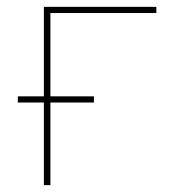

<svg xmlns="http://www.w3.org/2000/svg" viewBox="-20 -540 540 560"><path d="M108 0V-241H32V-259H108V-520H436V-502H127V-259H254V-241H127V0Z"/></svg>

Font: Iosevka SS04 Thin
Style: Regular
Weight: 100
Monospace: yes
Designer: Belleve Invis
Foundry: Belleve Invis
Version: Version 19.0.0; ttfautohint (v1.8.4)